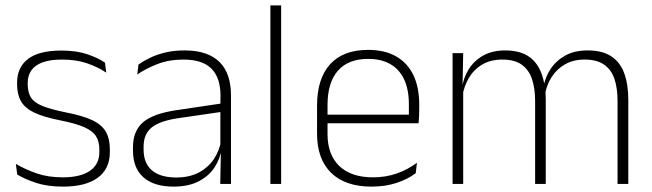

<svg xmlns="http://www.w3.org/2000/svg" viewBox="-20 -684 2425 714"><path d="M214.5 10Q156 10 113.5 -4.2Q71 -18.5 44 -35L39 -74.5Q75 -53.5 117 -39Q159 -24.5 214 -24.5Q278.5 -24.5 314 -48.5Q349.5 -72.5 349.5 -119V-127Q349.5 -157 337.5 -176.8Q325.5 -196.5 294.5 -210.5Q263.5 -224.5 206 -236Q144.5 -248 109 -264.5Q73.5 -281 58.5 -306.8Q43.5 -332.5 43.5 -371.5V-376Q43.5 -434 84.5 -465Q125.5 -496 208 -496Q264.5 -496 305 -482.2Q345.5 -468.5 370.5 -451L375 -414Q343.5 -435 303.2 -448.8Q263 -462.5 210 -462.5Q166 -462.5 138 -452Q110 -441.5 96.5 -422.2Q83 -403 83 -376V-371.5Q83 -340.5 95.2 -321.2Q107.5 -302 138.2 -289.8Q169 -277.5 222.5 -266.5Q286 -254.5 322.2 -237.5Q358.5 -220.5 373.5 -194.2Q388.5 -168 388.5 -128.5V-118.5Q388.5 -55.5 343.2 -22.8Q298 10 214.5 10Z M799 0 801.5 -125 799.5 -131.5V-290L800 -328Q800 -394.5 766.5 -428.5Q733 -462.5 662 -462.5Q608 -462.5 564.8 -445.5Q521.5 -428.5 490.5 -407L495 -444Q511.5 -456 536.2 -468.2Q561 -480.5 593.5 -488.5Q626 -496.5 666.5 -496.5Q711.5 -496.5 744.2 -485Q777 -473.5 798 -451.8Q819 -430 829 -399Q839 -368 839 -328.5V0ZM625.5 10Q553 10 513.8 -24.2Q474.5 -58.5 474.5 -124V-136.5Q474.5 -197.5 512.5 -229.8Q550.5 -262 637.5 -274.5L809 -300L811 -269L643 -244.5Q574.5 -234.5 544.2 -210Q514 -185.5 514 -138.5V-128Q514 -77 545 -50.5Q576 -24 635.5 -24Q684 -24 718.8 -42.2Q753.5 -60.5 774.8 -91.8Q796 -123 802.5 -162L813 -131H804Q799 -94 778 -61.8Q757 -29.5 719 -9.8Q681 10 625.5 10Z M985.5 0V-664H1025.5V0Z M1362 10Q1264 10 1211.5 -41.2Q1159 -92.5 1159 -187V-290.5Q1159 -391.5 1207.5 -445Q1256 -498.5 1349 -498.5Q1411 -498.5 1453.2 -474.2Q1495.5 -450 1517.2 -404.8Q1539 -359.5 1539 -295.5V-278Q1539 -265.5 1538.5 -252.8Q1538 -240 1536.5 -225.5H1500Q1500.5 -245.5 1500.5 -263.2Q1500.5 -281 1500.5 -296Q1500.5 -350.5 1483.2 -388Q1466 -425.5 1432.2 -445.2Q1398.5 -465 1349 -465Q1275 -465 1236.5 -421Q1198 -377 1198 -293V-245V-239V-184.5Q1198 -147 1209 -117.5Q1220 -88 1241.2 -67.2Q1262.5 -46.5 1294 -35.5Q1325.5 -24.5 1367 -24.5Q1414 -24.5 1454.5 -38.5Q1495 -52.5 1530.5 -78.5L1526 -40Q1495.5 -17 1453.8 -3.5Q1412 10 1362 10ZM1179 -225.5V-257.5H1526.5V-225.5Z M2276.5 0V-308.5Q2276.5 -356.5 2264.8 -391Q2253 -425.5 2226 -444Q2199 -462.5 2154 -462.5Q2112.5 -462.5 2081.5 -445Q2050.5 -427.5 2031.2 -397.2Q2012 -367 2006 -328.5L1994.5 -361.5H2001.5Q2007 -396.5 2027.5 -427.5Q2048 -458.5 2082.2 -477.5Q2116.5 -496.5 2165 -496.5Q2220 -496.5 2253.2 -474.5Q2286.5 -452.5 2301.5 -411.2Q2316.5 -370 2316.5 -312V0ZM1663 0V-486.5H1702.5L1700 -362L1702.5 -360.5V0ZM1970 0V-308Q1970 -356.5 1958 -391Q1946 -425.5 1919.5 -444Q1893 -462.5 1848 -462.5Q1805.5 -462.5 1774.2 -444.5Q1743 -426.5 1724.2 -395.2Q1705.5 -364 1699 -324L1687 -356H1698Q1703 -394 1722.8 -426Q1742.5 -458 1776.5 -477.2Q1810.5 -496.5 1859 -496.5Q1925.5 -496.5 1961.2 -462Q1997 -427.5 2006 -359.5Q2008 -348.5 2008.8 -337.5Q2009.5 -326.5 2009.5 -315V0Z"/></svg>

Font: Anek Tamil ExtraLight
Style: Regular
Weight: 250
Version: Version 1.003